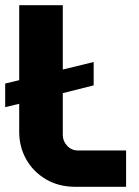

<svg xmlns="http://www.w3.org/2000/svg" viewBox="-22 -720 536 740"><path d="M269 0Q204 0 155 -29Q106 -58 79 -106Q52 -154 52 -212V-320L-2 -307V-398L52 -411V-700H220V-452L339 -481V-391L220 -361V-200Q220 -176 237 -158Q254 -140 279 -140H464V0Z"/></svg>

Font: MuseoModerno
Style: Bold
Weight: 700
Designer: Pablo Cosgaya, Héctor Gatti, Marcela Romero, and the Authors of The MuseoModerno Project.
Foundry: Omnibus-Type Team
Version: Version 1.001